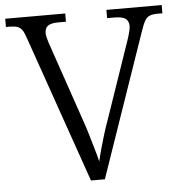

<svg xmlns="http://www.w3.org/2000/svg" viewBox="-52 -763 768 813"><g transform="rotate(-5 332.5 -357.0)"><path d="M83 -628Q76 -649 68 -660Q60 -671 47.5 -675Q35 -679 14 -679H0V-714H255V-679H223Q191 -679 178 -669Q165 -659 165 -638Q165 -631 167.5 -620.5Q170 -610 173.5 -599.5Q177 -589 180 -580L291 -256Q303 -222 312 -190.5Q321 -159 329.5 -131Q338 -103 344 -77Q350 -104 357.5 -131Q365 -158 374.5 -189Q384 -220 397 -256L507 -576Q510 -584 513.5 -596Q517 -608 519.5 -619Q522 -630 522 -637Q522 -659 508 -669Q494 -679 460 -679H430V-714H665V-679H644Q624 -679 611.5 -674Q599 -669 590.5 -655Q582 -641 572 -611L361 0H302Z"/></g></svg>

Font: Noto Serif Tibetan Light
Style: Regular
Weight: 300
Version: Version 2.103